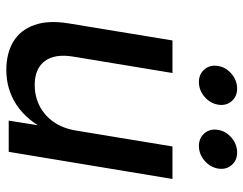

<svg xmlns="http://www.w3.org/2000/svg" viewBox="-104 -684 795 628"><g transform="rotate(90 294.0 -369.5)"><path d="M208.5 7.8Q153.8 7.8 115.7 -15.1Q77.6 -38.1 61.3 -84Q44.9 -129.9 56.2 -197.3L111.8 -535.6H218.3L164.6 -210.4Q154.8 -150.9 179.4 -117.9Q204.1 -85 257.8 -85Q293.5 -85 324.7 -100.3Q356 -115.7 377.7 -146Q399.4 -176.3 406.7 -221.2L458.5 -535.6H564.9L476.1 0H374L395 -131.8H410.2Q374 -59.6 323 -25.9Q272 7.8 208.5 7.8ZM457 -622.1Q430.7 -622.1 415.3 -640.4Q399.9 -658.7 404.3 -684.6Q408.2 -710.4 429.9 -728.8Q451.7 -747.1 478 -747.1Q504.4 -747.1 519.8 -728.8Q535.2 -710.4 530.8 -684.6Q526.4 -658.7 504.9 -640.4Q483.4 -622.1 457 -622.1ZM248 -622.1Q221.7 -622.1 206.3 -640.4Q190.9 -658.7 195.3 -684.6Q199.2 -710.4 220.9 -728.8Q242.7 -747.1 269 -747.1Q295.4 -747.1 310.8 -728.8Q326.2 -710.4 321.8 -684.6Q317.4 -658.7 295.9 -640.4Q274.4 -622.1 248 -622.1Z"/></g></svg>

Font: Inter 20pt Medium
Style: Italic
Weight: 500
Italic angle: -9.3988°
Version: Version 4.001;git-66647c0bb